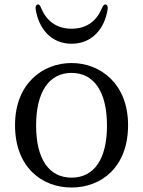

<svg xmlns="http://www.w3.org/2000/svg" viewBox="-20 -815 638 856"><path d="M299 21C431 21 551 -69 551 -257C551 -442 427 -534 299 -534C170 -534 47 -442 47 -257C47 -70 166 21 299 21ZM139 -774C152 -689 207 -620 299 -620C392 -620 447 -689 460 -774C462 -786 458 -793 452 -795C446 -797 440 -792 435 -780C413 -726 371 -687 299 -687C228 -687 185 -726 163 -780C159 -792 153 -797 147 -795C141 -793 137 -786 139 -774ZM141 -255C141 -406 199 -490 299 -490C399 -490 457 -406 457 -255C457 -105 399 -23 299 -23C199 -23 141 -105 141 -255Z"/></svg>

Font: 寒蝉锦书宋 Text
Style: Regular
Weight: 400
Designer: 寒蝉锦书宋{Warren} 思源宋体{Ryoko NISHIZUKA 西塚涼子 (kana & ideographs); Frank Grießhammer (Latin, Greek & Cyrillic); Wenlong ZHANG 
Foundry: Adobe & ChillType
Version: Version 2.000;Glyphs 3.1.1 (3135)